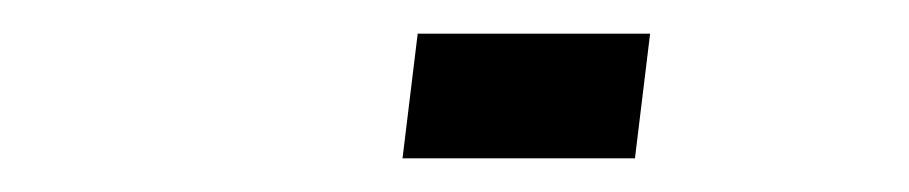

<svg xmlns="http://www.w3.org/2000/svg" viewBox="-20 -757 540 114"><path d="M357 -663H283L293 -737H366ZM292 -663H219L228 -737H302Z"/></svg>

Font: Tanohe Sans Light
Style: Italic
Weight: 300
Designer: Village Type and Design LLC & Cristiano Sobral
Foundry: Cooper Hewitt Smithsonian Design Museum
Version: Version 1.00;September 29, 2021;FontCreator 13.0.0.2655 64-b